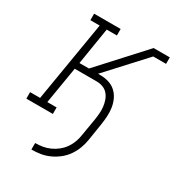

<svg xmlns="http://www.w3.org/2000/svg" viewBox="-179 -636 865 947"><g transform="rotate(30 253.5 -162.5)"><path d="M145 205V168Q166 168 187 164.5Q208 161 228 152Q248 143 266 128.5Q284 114 296.5 95.5Q309 77 316 57Q323 37 326 16L342 -79Q345 -98 346.5 -117Q348 -136 346 -154Q344 -172 338 -189.5Q332 -207 320.5 -220.5Q309 -234 292 -240.5Q275 -247 256 -247H131L96 -37H149V0H-2V-37H55L131 -493H78V-530H229V-493H171L137 -283H191L417 -530H509V-493H436L243 -283H256Q281 -283 304 -276Q327 -269 344 -253.5Q361 -238 371 -216.5Q381 -195 384.5 -171.5Q388 -148 386.5 -123Q385 -98 381 -73L366 22Q362 47 353 71.5Q344 96 328.5 118.5Q313 141 291.5 158Q270 175 245.5 186Q221 197 196 201Q171 205 145 205Z"/></g></svg>

Font: Iosevka Curly Slab XLtObl
Style: Regular
Weight: 200
Italic angle: -9°
Monospace: yes
Designer: Belleve Invis
Foundry: Belleve Invis
Version: Version 11.1.0; ttfautohint (v1.8.3)